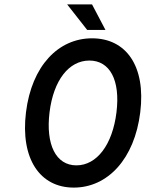

<svg xmlns="http://www.w3.org/2000/svg" viewBox="-20 -840 681 872"><path d="M315 12C469 12 591 -118 617 -330C643 -541 552 -666 398 -666C245 -666 124 -541 98 -330C72 -118 162 12 315 12ZM327 -89C234 -89 187 -183 205 -330C223 -476 293 -565 386 -565C479 -565 527 -476 509 -330C491 -183 420 -89 327 -89ZM376 -704H459L398 -820H285Z"/></svg>

Font: Falling Sky
Style: CondObl
Weight: 400
Designer: Paul D. Hunt
Foundry: Adobe Systems Incorporated
Version: Version 1.02